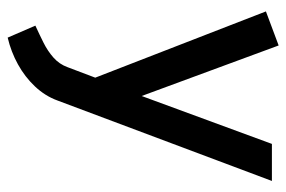

<svg xmlns="http://www.w3.org/2000/svg" viewBox="-146 -398 764 513"><g transform="rotate(90 236.5 -141.0)"><path d="M159 61Q151 83 133.5 98.5Q116 114 94 125Q72 136 48 147L80 221Q118 212 151.5 193.5Q185 175 210.5 148Q236 121 248 88L463 -485H364L236 -137L101 -503L10 -469L187 -13Z"/></g></svg>

Font: Catamaran Medium
Style: Regular
Weight: 500
Designer: Pria Ravichandran
Version: Version 2.000